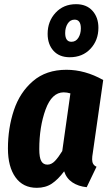

<svg xmlns="http://www.w3.org/2000/svg" viewBox="-20 -882 522 919"><path d="M474 -499 424 -149Q421 -133 421 -119Q421 -93 442 -84L395 14Q355 10 326.5 -9Q298 -28 287 -62Q258 -23 228 -3Q198 17 156 17Q90 17 54 -33.5Q18 -84 18 -171Q18 -269 46.5 -354.5Q75 -440 138 -494Q201 -548 298 -548Q387 -548 474 -499ZM168 -168Q168 -128 177.5 -111Q187 -94 207 -94Q226 -94 242.5 -111Q259 -128 278 -159L317 -435Q300 -440 285 -440Q228 -440 198 -357.5Q168 -275 168 -168ZM451 -749Q451 -689 413 -648.5Q375 -608 314 -608Q264 -608 236 -639Q208 -670 208 -720Q208 -780 246 -821Q284 -862 344 -862Q394 -862 422.5 -830.5Q451 -799 451 -749ZM292 -724Q292 -682 322 -682Q343 -682 355 -701Q367 -720 367 -746Q367 -788 337 -788Q316 -788 304 -769Q292 -750 292 -724Z"/></svg>

Font: Fira Sans Extra Condensed
Style: Bold Italic
Weight: 700
Width: 3
Italic angle: -8°
Designer: Carrois Corporate & Edenspiekermann AG
Foundry: Carrois Corporate GbR & Edenspiekermann AG
Version: Version 4.203